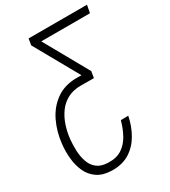

<svg xmlns="http://www.w3.org/2000/svg" viewBox="-220 -817 998 1130"><g transform="rotate(-30 279.5 -251.5)"><path d="M392.1 -22.9 442.9 -23.9Q430.2 40 399.7 93.5Q369.1 147 319.6 178.2Q270 209.5 198.7 208Q139.6 206.5 102.1 181.2Q64.5 155.8 45.4 114.3Q26.4 72.8 21.5 22.7Q16.6 -27.3 22.5 -76.7Q30.8 -153.8 62.7 -220.2Q94.7 -286.6 151.9 -327.4Q209 -368.2 293 -368.2L377 -367.2L368.7 -316.4L291 -316.9Q239.3 -317.4 201.2 -297.6Q163.1 -277.8 137.7 -243.4Q112.3 -209 97.7 -165.8Q83 -122.6 78.1 -76.2Q74.2 -39.1 75.7 1Q77.1 41 88.9 76.2Q100.6 111.3 127.7 133.3Q154.8 155.3 202.1 156.7Q259.8 159.2 296.6 134.3Q333.5 109.4 356.2 67.6Q378.9 25.9 392.1 -22.9ZM352.5 -316.4 155.3 -667.5 162.1 -710.9H189L385.7 -359.9L378.4 -316.4ZM177.7 -658.7 187 -710.9H559.1L549.3 -658.7Z"/></g></svg>

Font: Roboto Condensed Light
Style: Italic
Weight: 300
Italic angle: -12°
Designer: Christian Robertson
Foundry: Google
Version: Version 3.0; 2020